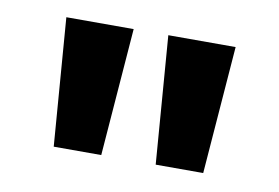

<svg xmlns="http://www.w3.org/2000/svg" viewBox="-42 -776 556 382"><g transform="rotate(10 236.0 -585.0)"><path d="M201 -714 181 -456H85L65 -714ZM407 -714 387 -456H291L271 -714Z"/></g></svg>

Font: Noto Sans Bassa Vah
Style: Regular
Weight: 400
Designer: Monotype Design Team
Foundry: Monotype Imaging Inc.
Version: Version 2.002